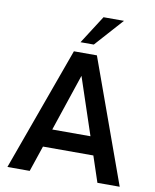

<svg xmlns="http://www.w3.org/2000/svg" viewBox="-87 -845 737 911"><g transform="rotate(10 282.0 -389.5)"><path d="M436 -778.8H337.4L250.5 -643.1H314.5ZM445.3 0H552.7L337.9 -595.2H227.1L11.7 0H119.1L161.1 -124.5H403.8ZM190.4 -211.9 282.7 -486.8 374.5 -211.9Z"/></g></svg>

Font: Now SemiBold
Style: Regular
Weight: 600
Designer: Alfredo Marco Pradil
Foundry: Alfredo Marco Pradil
Version: Version 1.200;hotconv 1.0.109;makeotfexe 2.5.65596